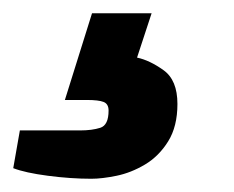

<svg xmlns="http://www.w3.org/2000/svg" viewBox="-101 -59 354 290"><path d="M37 211Q6 211 -28.5 206.5Q-63 202 -81 195L-71 138H20Q38 138 50.5 134Q63 130 63 108Q63 98 55.5 95Q48 92 30 92H-3L38 -39H128L106 28Q125 32 146 47Q167 62 167 98Q167 132 153 154.5Q139 177 118 189.5Q97 202 75 206.5Q53 211 37 211Z"/></svg>

Font: Archivo SemiCondensed Black
Style: Italic
Weight: 900
Width: 4
Italic angle: -10°
Designer: Hector Gatti
Foundry: Omnibus-Type
Version: Version 2.001